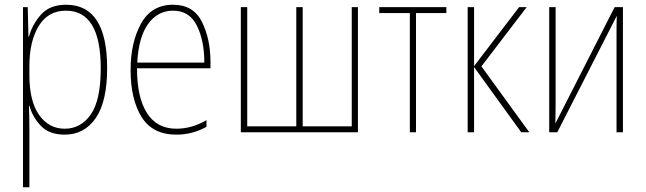

<svg xmlns="http://www.w3.org/2000/svg" viewBox="-20 -558 2724 810"><path d="M405 -270Q405 -135 363 -75Q321 -15 253 -15Q186 -15 145 -73Q104 -131 104 -241V-279Q104 -384 143.5 -448.5Q183 -513 258 -513Q405 -513 405 -270ZM102 -403H100L97 -528H77V232H104V-11Q104 -39 103.5 -64.5Q103 -90 102 -112H104Q117 -65 152 -27.5Q187 10 253 10Q336 10 384 -60Q432 -130 432 -270Q432 -538 259 -538Q190 -538 153 -496.5Q116 -455 102 -403Z M531 -262Q531 -140 577 -65Q623 10 724 10Q792 10 851 -23V-51Q789 -15 724 -15Q642 -15 600 -81Q558 -147 558 -270H868V-296Q868 -393 832 -465.5Q796 -538 710 -538Q619 -538 575 -458.5Q531 -379 531 -262ZM842 -294H559Q565 -403 605.5 -458Q646 -513 710 -513Q779 -513 810.5 -450Q842 -387 842 -294Z M1464 -528V-25H1257V-528H1230V-25H1023V-528H996V0H1490V-528Z M1863 -528H1580V-503H1709V0H1735V-503H1863Z M1980 -279V-528H1953V0H1980V-275L2179 0H2213L2011 -278L2202 -528H2170Z M2297 -528V0H2331L2582 -491Q2581 -467 2581 -447Q2581 -427 2581 -403V0H2608V-528H2573L2323 -37Q2323 -58 2323.5 -77Q2324 -96 2324 -120V-528Z"/></svg>

Font: Noto Sans Display SemiCondensed Thin
Style: Regular
Weight: 250
Width: 4
Designer: Monotype Design team
Foundry: Monotype Imaging Inc.
Version: 1.000